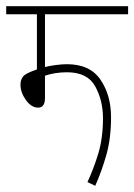

<svg xmlns="http://www.w3.org/2000/svg" viewBox="-20 -642 433 619"><path d="M287 -43Q308 -90 323 -143Q338 -196 338 -264Q338 -335 304 -385Q270 -435 196 -435Q181 -435 161 -432.5Q141 -430 125 -426V-596H393V-622H0V-596H99V-418Q63 -406 54.5 -395.5Q46 -385 46 -369Q46 -344 63.5 -319.5Q81 -295 103 -295Q125 -295 125 -326V-398Q158 -409 196 -409Q262 -409 287 -363.5Q312 -318 312 -261Q312 -197 297 -147.5Q282 -98 262 -55Z"/></svg>

Font: Noto Sans Devanagari Extra Condensed Thin
Style: Regular
Weight: 250
Width: 2
Designer: Monotype Design Team
Foundry: Monotype Imaging Inc.
Version: 1.000